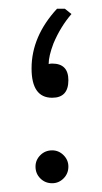

<svg xmlns="http://www.w3.org/2000/svg" viewBox="-20 -413 232 438"><path d="M91 -267Q95 -268 99 -268Q136 -268 136 -230Q136 -190 99 -190Q52 -190 52 -257Q52 -330 110 -393H128L143 -381Q118 -352 102 -314Q91 -285 91 -267ZM99 -70Q114 -70 125 -59Q136 -48 136 -33Q136 -17 125 -6Q114 5 99 5Q83 5 72 -6Q61 -17 61 -33Q61 -48 72 -59Q83 -70 99 -70Z"/></svg>

Font: Almarai Light
Style: Regular
Weight: 300
Designer: Boutros International 2019
Foundry: Created by Boutros International 2019
Version: Version 1.10